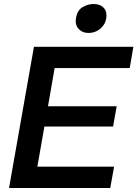

<svg xmlns="http://www.w3.org/2000/svg" viewBox="-20 -936 684 956"><path d="M201 -306H543L561 -407H219L252 -597H626L644 -703H149L25 0H529L548 -106H166ZM358 -844Q357 -839 357 -830Q357 -805 375 -788.5Q393 -772 420 -772Q457 -772 483.5 -797Q510 -822 510 -859Q510 -886 492.5 -901Q475 -916 446 -916Q417 -916 390.5 -900Q364 -884 358 -844Z"/></svg>

Font: Geom Medium
Style: Italic
Weight: 500
Italic angle: -10°
Version: Version 1.102